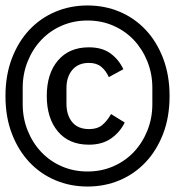

<svg xmlns="http://www.w3.org/2000/svg" viewBox="-20 -700 640 702"><path d="M0 -349Q0 -425 23.5 -486.5Q47 -548 87.5 -591Q128 -634 182.5 -657Q237 -680 300 -680Q363 -680 417.5 -657Q472 -634 512.5 -591Q553 -548 576.5 -486.5Q600 -425 600 -349Q600 -272 576.5 -211Q553 -150 512.5 -107Q472 -64 417.5 -41Q363 -18 300 -18Q237 -18 182.5 -41Q128 -64 87.5 -107Q47 -150 23.5 -211Q0 -272 0 -349ZM537 -319V-379Q537 -430 519 -475Q501 -520 469.5 -553.5Q438 -587 394.5 -606Q351 -625 300 -625Q249 -625 205.5 -606Q162 -587 130.5 -553.5Q99 -520 81 -475Q63 -430 63 -379V-319Q63 -268 81 -223Q99 -178 130.5 -144.5Q162 -111 205.5 -92Q249 -73 300 -73Q351 -73 394.5 -92Q438 -111 469.5 -144.5Q501 -178 519 -223Q537 -268 537 -319ZM151 -349Q151 -431 192 -479Q233 -527 305 -527Q353 -527 383.5 -505Q414 -483 431 -447L378 -418Q367 -442 350 -456Q333 -470 305 -470Q266 -470 244.5 -444.5Q223 -419 223 -378V-321Q223 -279 244 -253.5Q265 -228 306 -228Q336 -228 354 -243Q372 -258 386 -283L436 -252Q419 -217 386.5 -194Q354 -171 305 -171Q232 -171 191.5 -219.5Q151 -268 151 -349Z"/></svg>

Font: IBM Plaex Mono
Style: Regular
Weight: 400
Designer: Mike Abbink, Paul van der Laan, Pieter van Rosmalen
Foundry: Bold Monday
Version: Version 2.003